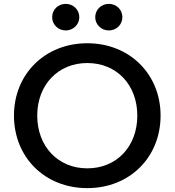

<svg xmlns="http://www.w3.org/2000/svg" viewBox="-20 -954 900 990"><path d="M430 16C650 16 808 -144 808 -358C808 -571 649 -731 430 -731C211 -731 52 -571 52 -358C52 -144 210 16 430 16ZM430 -86C279 -86 172 -199 172 -358C172 -516 279 -629 430 -629C582 -629 688 -516 688 -358C688 -199 582 -86 430 -86ZM319 -797C358 -797 389 -828 389 -865C389 -904 358 -934 319 -934C279 -934 249 -904 249 -865C249 -828 279 -797 319 -797ZM541 -797C581 -797 611 -828 611 -865C611 -904 581 -934 541 -934C502 -934 471 -904 471 -865C471 -828 502 -797 541 -797Z"/></svg>

Font: LaHaus Display SemiBold
Style: Regular
Weight: 600
Designer: We are Make, BastardaType, Dalton Maag Ltd
Foundry: BastardaType, Dalton Maag Ltd
Version: Version 3.100;Glyphs 3.3 (3331)